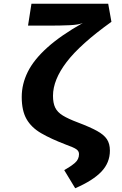

<svg xmlns="http://www.w3.org/2000/svg" viewBox="-20 -781 655 1033"><path d="M562.1 -761 579.5 -663.6Q411.8 -543.6 338.5 -447.4Q265.1 -351.3 265.1 -265.6Q265.1 -226.7 276.9 -202.1Q288.7 -177.4 317.9 -159.5Q347.2 -141.5 399 -122.1Q464.1 -97.4 501.5 -76.9Q539 -56.4 555.1 -32.1Q571.3 -7.7 571.3 29.2Q571.3 94.4 525.4 142.6Q479.5 190.8 384.6 231.8L325.6 134.4Q361 114.4 383.1 95.4Q405.1 76.4 405.1 48.2Q405.1 31.8 390.5 21.8Q375.9 11.8 335.4 -2.6Q254.9 -33.3 201.8 -64.1Q148.7 -94.9 122.8 -140.3Q96.9 -185.6 96.9 -259.5Q96.9 -328.7 129.5 -394.4Q162.1 -460 234.4 -525.1Q306.7 -590.3 425.6 -657.4Q404.1 -647.7 354.9 -645.4Q305.6 -643.1 239 -643.1H130.8L149.2 -761Z"/></svg>

Font: Fira Code
Style: Bold
Weight: 700
Monospace: yes
Designer: Carrois Corporate, Edenspiekermann AG, Nikita Prokopov
Foundry: Carrois Corporate, Edenspiekermann AG, Nikita Prokopov
Version: Version 6.000; ttfautohint (v1.8.2) -l 8 -r 50 -G 200 -x 14 